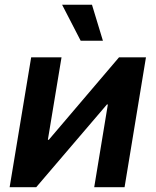

<svg xmlns="http://www.w3.org/2000/svg" viewBox="-20 -777 646 797"><path d="M497.1 0H371.1L427.7 -343.3H423.8L130.4 0H20L109.4 -539.1H235.4L178.7 -196.8H182.6L474.1 -539.1H585.9ZM314.9 -607.9 237.8 -757.3H361.8L407.2 -607.9Z"/></svg>

Font: Inter 18pt SemiBold
Style: Italic
Weight: 600
Italic angle: -9.3988°
Designer: Rasmus Andersson
Foundry: rsms
Version: Version 4.001;git-66647c0bb